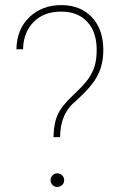

<svg xmlns="http://www.w3.org/2000/svg" viewBox="-20 -741 476 764"><path d="M192.9 -195.3Q193.8 -250 209.7 -284.9Q225.6 -319.8 269.5 -360.8Q313.5 -401.9 331.1 -426.8Q348.6 -451.7 356.7 -478.5Q364.7 -505.4 364.7 -543Q364.7 -613.8 327.1 -654.3Q289.6 -694.8 223.6 -694.8Q153.3 -694.8 113 -652.8Q72.8 -610.8 71.8 -544.9H45.4Q46.4 -624 96.7 -672.4Q147 -720.7 223.6 -720.7Q300.3 -720.7 345.7 -672.4Q391.1 -624 391.1 -542Q391.1 -485.8 369.1 -442.1Q347.2 -398.4 283.7 -340.8Q219.2 -290.5 219.2 -195.3ZM181.2 -23.9Q181.2 -35.2 189 -43.2Q196.8 -51.3 208 -51.3Q219.2 -51.3 227.3 -43.2Q235.4 -35.2 235.4 -23.9Q235.4 -12.7 227.3 -4.9Q219.2 2.9 208 2.9Q196.8 2.9 189 -4.9Q181.2 -12.7 181.2 -23.9Z"/></svg>

Font: Roboto Thin
Style: Regular
Weight: 250
Designer: Google
Version: Version 2.134; 2016